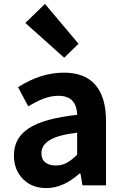

<svg xmlns="http://www.w3.org/2000/svg" viewBox="-20 -944 631 978"><path d="M51 -153Q51 -242 128 -291.5Q205 -341 373 -359Q370 -456 278 -456Q241 -456 203.5 -442Q166 -428 124 -402L72 -500Q188 -574 305 -574Q412 -574 466 -511.5Q520 -449 520 -327V0H400L390 -60H385Q302 14 216 14Q142 14 96.5 -32.5Q51 -79 51 -153ZM373 -156V-268Q278 -257 234.5 -231Q191 -205 191 -164Q191 -132 211 -116.5Q231 -101 265 -101Q294 -101 319.5 -114.5Q345 -128 373 -156ZM109 -827 209 -924 380 -721 307 -650Z"/></svg>

Font: Merged Yaku Han JP
Style: Bold
Weight: 700
Designer: Ryoko NISHIZUKA 西塚涼子 (kana, bopomofo & ideographs); Paul D. Hunt (Latin, Greek & Cyrillic); Sandoll Communications 산돌커뮤니
Foundry: Adobe
Version: Version 2.004